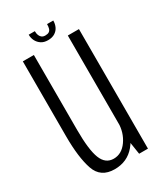

<svg xmlns="http://www.w3.org/2000/svg" viewBox="-176 -754 707 829"><g transform="rotate(-30 177.5 -339.5)"><path d="M267 0H311V-596H255.5V-74.5ZM86.5 -596.5H31.5V-223Q31.5 -117.5 52.5 -56Q73.5 5.5 143 5.5Q206 5.5 244.5 -40.5Q283 -86.5 283 -143L256 -163Q256 -112.5 229 -74.2Q202 -36 162 -36Q121 -36 103.8 -79.8Q86.5 -123.5 86.5 -222ZM172 -621Q193 -621 206.8 -629.8Q220.5 -638.5 227 -652.5Q233.5 -666.5 233.5 -683.5H202.5Q202.5 -671 200 -662.2Q197.5 -653.5 190.8 -649Q184 -644.5 172 -644.5Q161.5 -644.5 155 -649.2Q148.5 -654 145 -662.5Q141.5 -671 141.5 -683.5H111Q111 -666.5 118.2 -652.5Q125.5 -638.5 138.8 -629.8Q152 -621 172 -621Z"/></g></svg>

Font: Anybody Condensed Light
Style: Regular
Weight: 300
Width: 3
Designer: Tyler Finck
Foundry: Etcetera Type Company
Version: Version 1.113;gftools[0.9.25]